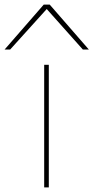

<svg xmlns="http://www.w3.org/2000/svg" viewBox="-91 -810 404 830"><path d="M100 0V-530H120V0ZM-71 -596 98 -790H124L293 -596H267L111 -771L-47 -596Z"/></svg>

Font: Georama Extended Thin
Style: Regular
Weight: 100
Width: 7
Designer: Jean-Baptiste Levee
Foundry: Production Type
Version: Version 1.000